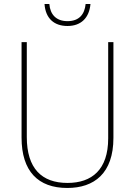

<svg xmlns="http://www.w3.org/2000/svg" viewBox="-20 -923 669 953"><path d="M429 -903H405C400 -852 373 -818 315 -818C259 -818 229 -851 225 -903H201C206 -831 249 -794 315 -794C382 -794 423 -834 429 -903ZM543 -239V-714H517V-236C517 -81 436 -15 315 -15C187 -15 113 -87 113 -243V-714H87V-240C87 -73 169 10 314 10C447 10 543 -62 543 -239Z"/></svg>

Font: Noto Sans Sinhala UI SemiCondensed Thin
Style: Regular
Weight: 100
Width: 4
Designer: Jelle Bosma - Monotype Design Team
Foundry: Monotype Imaging Inc.
Version: Version 2.006